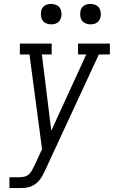

<svg xmlns="http://www.w3.org/2000/svg" viewBox="-20 -957 579 977"><path d="M28 0V-55H79Q91 -55 104 -58Q117 -61 127 -70Q137 -79 143 -91Q149 -103 155 -114L194 -198L130 -680H81V-735H243V-680H193L241 -292L419 -680H377V-735H539V-680H483L210 -91Q204 -78 197 -65Q190 -52 181 -40.5Q172 -29 160 -20.5Q148 -12 134 -7Q120 -2 106.5 -1Q93 0 79 0ZM440 -833Q428 -833 416.5 -837.5Q405 -842 398 -851Q391 -860 389 -872.5Q387 -885 389 -898Q390 -906 394.5 -914.5Q399 -923 406.5 -928Q414 -933 423 -935Q432 -937 440 -937Q453 -937 464.5 -932.5Q476 -928 483 -919Q490 -910 492 -897.5Q494 -885 492 -872Q490 -864 485.5 -855.5Q481 -847 473.5 -842Q466 -837 457.5 -835Q449 -833 440 -833ZM240 -833Q228 -833 216.5 -837.5Q205 -842 198 -851Q191 -860 189 -872.5Q187 -885 189 -898Q190 -906 194.5 -914.5Q199 -923 206.5 -928Q214 -933 223 -935Q232 -937 240 -937Q253 -937 264.5 -932.5Q276 -928 283 -919Q290 -910 292 -897.5Q294 -885 292 -872Q290 -864 285.5 -855.5Q281 -847 273.5 -842Q266 -837 257.5 -835Q249 -833 240 -833Z"/></svg>

Font: Iosevka Slab Light Oblique
Style: Regular
Weight: 300
Italic angle: -9°
Monospace: yes
Designer: Belleve Invis
Foundry: Belleve Invis
Version: Version 11.1.1; ttfautohint (v1.8.3)